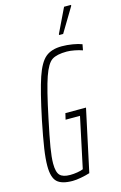

<svg xmlns="http://www.w3.org/2000/svg" viewBox="-135 -952 639 1017"><g transform="rotate(-15 184.5 -443.5)"><path d="M22 -103Q22 -142 30.5 -198.5Q39 -255 57 -344Q89 -497 113.5 -569.5Q138 -642 170.5 -669Q203 -696 260 -696Q288 -696 318.5 -691Q349 -686 369 -678L363 -646Q344 -653 319.5 -657.5Q295 -662 278 -662Q223 -662 196.5 -644.5Q170 -627 147.5 -562.5Q125 -498 93 -344Q73 -250 64 -195.5Q55 -141 55 -107Q55 -60 71.5 -43Q88 -26 127 -26Q147 -26 167.5 -29.5Q188 -33 199 -38L258 -315H179L187 -349H300L227 -9Q205 -2 178 3Q151 8 132 8Q72 8 47 -16Q22 -40 22 -103ZM262 -757V-762L326 -895H364V-890L284 -757Z"/></g></svg>

Font: Saira Ultra Condensed Thin
Style: Italic
Weight: 100
Width: 1
Italic angle: -12°
Designer: Hector Gatti with collaboration of the Omnibus-Type team
Foundry: Omnibus-Type
Version: Version 1.001; ttfautohint (v1.8)